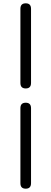

<svg xmlns="http://www.w3.org/2000/svg" viewBox="-20 -858 309 1157"><path d="M103 -358V-805Q103 -838 135 -838Q167 -838 167 -805V-358Q167 -325 135 -325Q103 -325 103 -358ZM103 246V-206Q103 -239 135 -239Q167 -239 167 -206V246Q167 279 135 279Q103 279 103 246Z"/></svg>

Font: Swei Gothic CJK TC Regular
Style: Regular
Weight: 400
Version: Version 2.129